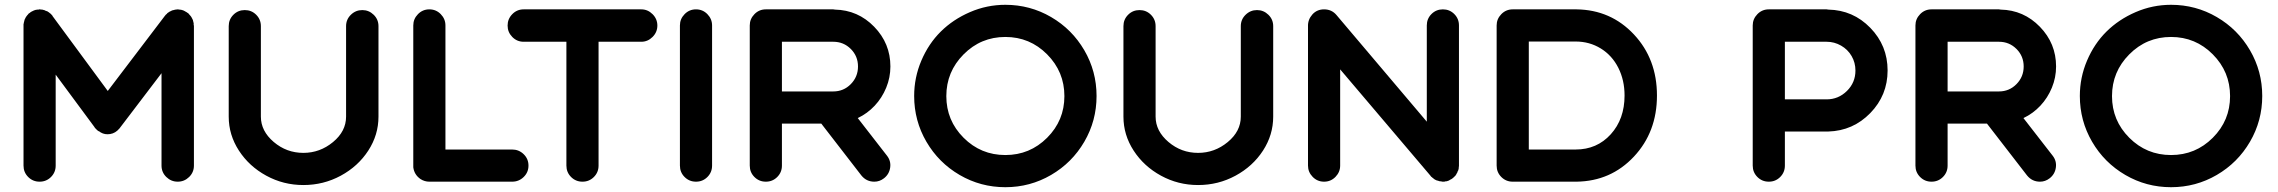

<svg xmlns="http://www.w3.org/2000/svg" viewBox="-20 -757 9491 800"><path d="M787 -653V-652L788 -651V-67Q788 -39 768 -19.5Q748 0 720.5 0Q693 0 673 -19.5Q653 -39 653 -67V-452L481 -226Q481 -225 478 -222L477 -221Q461 -202 439 -198.5Q417 -195 400 -205Q397 -207 397 -207Q397 -207 396.5 -207.5Q396 -208 396 -208Q392 -210 388 -212Q388 -212 387.5 -212.5Q387 -213 387 -213Q382 -217 378 -222Q378 -222 377 -222.5Q376 -223 376 -223Q374 -226 374 -227L212 -446V-67Q212 -39 192.5 -19.5Q173 0 145 0Q117 0 97.5 -19.5Q78 -39 78 -67V-651Q78 -651 78 -652Q78 -653 78 -653Q78 -656 78 -656Q78 -658 79 -660Q79 -661 79 -661Q80 -667 82 -673Q82 -674 82 -674Q84 -679 87 -684Q87 -684 88 -686Q91 -690 94 -694Q95 -695 96.5 -696.5Q98 -698 99 -700Q102 -702 105 -704V-705H106Q109 -707 112 -709Q113 -709 114 -710Q116 -711 119 -712Q119 -713 120 -713Q124 -714 129 -716Q130 -716 130 -716Q131 -716 133 -716.5Q135 -717 136 -717Q139 -717 141 -717Q143 -718 143 -718Q143 -718 144 -718Q145 -718 145 -718Q149 -718 154 -717Q155 -717 156 -717Q162 -716 167 -714Q167 -714 168 -713Q174 -711 179 -709Q179 -708 180 -708Q185 -705 189 -701Q190 -700 191 -700Q195 -696 199 -691Q199 -690 199 -690L429 -378L667 -691Q668 -692 668 -692Q669 -693 669 -693V-694Q672 -697 676 -700Q676 -701 676.5 -701Q677 -701 677 -702Q681 -705 686 -708L687 -709H688Q693 -712 698 -714H699Q705 -716 711 -717Q712 -717 712 -717Q717 -718 721 -718H722H723Q725 -717 725 -717Q727 -717 729 -717Q731 -717 732.5 -716.5Q734 -716 736 -716Q737 -716 737.5 -715.5Q738 -715 738 -715Q741 -715 744 -713.5Q747 -712 747 -712Q749 -711 751 -710Q753 -709 754 -708Q757 -707 758 -706Q758 -706 760 -704Q761 -704 761 -704Q761 -704 761.5 -704Q762 -704 762 -703Q764 -702 764 -702Q764 -702 765 -701Q768 -698 770 -695Q771 -695 771 -694.5Q771 -694 771 -694Q775 -690 778 -685V-684Q779 -684 779 -683Q782 -678 784 -673Q784 -673 784 -672Q786 -666 787 -660Q787 -659 787 -659Q787 -657 787 -655Q787 -655 787 -653Z M1557 -648V-271Q1557 -195 1514.5 -129.5Q1472 -64 1400 -25Q1328 14 1244 14Q1161 14 1089.5 -25Q1018 -64 975.5 -129.5Q933 -195 933 -271V-648Q933 -676 952.5 -695.5Q972 -715 1000 -715Q1028 -715 1047.5 -695.5Q1067 -676 1067 -648V-271Q1067 -211 1120.5 -165.5Q1174 -120 1244 -120Q1313 -120 1367.5 -165Q1422 -210 1422 -271V-648Q1422 -676 1442 -695.5Q1462 -715 1489.5 -715Q1517 -715 1537 -695.5Q1557 -676 1557 -648Z M2114 -134Q2142 -134 2162 -114.5Q2182 -95 2182 -67Q2182 -39 2162 -19.5Q2142 0 2114 0H1769Q1749 0 1732 -11Q1706 -29 1702 -60Q1702 -64 1702 -67V-651Q1702 -678 1721.5 -698Q1741 -718 1769 -718Q1797 -718 1816.5 -698Q1836 -678 1836 -651V-134Z M2652 -718Q2679 -718 2699 -698Q2719 -678 2719 -650.5Q2719 -623 2699 -603Q2679 -583 2652 -583H2474V-67Q2474 -39 2454.5 -19.5Q2435 0 2407 0Q2379 0 2359.5 -19.5Q2340 -39 2340 -67V-583H2162Q2134 -583 2114.5 -603Q2095 -623 2095 -650.5Q2095 -678 2114.5 -698Q2134 -718 2162 -718Z M2947 -651V-67Q2947 -39 2927.5 -19.5Q2908 0 2880 0Q2852 0 2832.5 -19.5Q2813 -39 2813 -67V-651Q2813 -678 2832.5 -698Q2852 -718 2880 -718Q2908 -718 2927.5 -698Q2947 -678 2947 -651Z M3554 -265 3676 -108Q3693 -86 3689 -58.5Q3685 -31 3663 -14Q3645 0 3623 0Q3590 0 3569 -26L3402 -242H3238V-67Q3238 -39 3218.5 -19.5Q3199 0 3171 0Q3143 0 3123.5 -19.5Q3104 -39 3104 -67V-651Q3104 -678 3123.5 -698Q3143 -718 3171 -718H3452Q3455 -718 3459 -717Q3555 -715 3622.5 -645.5Q3690 -576 3690 -480Q3690 -434 3672.5 -391.5Q3655 -349 3624.5 -316.5Q3594 -284 3554 -265ZM3452 -376Q3495 -376 3525 -406.5Q3555 -437 3555 -480Q3555 -523 3525 -553Q3495 -583 3452 -583H3238V-376H3434Q3434 -376 3434.5 -376Q3435 -376 3434.5 -376Q3434 -376 3434 -376H3435Z M4169 -737Q4272 -737 4359.5 -686Q4447 -635 4498 -547.5Q4549 -460 4549 -357Q4549 -254 4498 -166.5Q4447 -79 4359.5 -28Q4272 23 4169 23Q4066 23 3978.5 -28Q3891 -79 3840 -166.5Q3789 -254 3789 -357Q3789 -434 3819 -504.5Q3849 -575 3900 -625.5Q3951 -676 4021.5 -706.5Q4092 -737 4169 -737ZM3995 -183Q4067 -111 4169 -111Q4271 -111 4343 -183Q4415 -255 4415 -356.5Q4415 -458 4343 -530.5Q4271 -603 4169 -603Q4067 -603 3995 -530.5Q3923 -458 3923 -356.5Q3923 -255 3995 -183Z M5285 -648V-271Q5285 -195 5242.5 -129.5Q5200 -64 5128 -25Q5056 14 4972 14Q4889 14 4817.5 -25Q4746 -64 4703.5 -129.5Q4661 -195 4661 -271V-648Q4661 -676 4680.5 -695.5Q4700 -715 4728 -715Q4756 -715 4775.5 -695.5Q4795 -676 4795 -648V-271Q4795 -211 4848.5 -165.5Q4902 -120 4972 -120Q5041 -120 5095.5 -165Q5150 -210 5150 -271V-648Q5150 -676 5170 -695.5Q5190 -715 5217.5 -715Q5245 -715 5265 -695.5Q5285 -676 5285 -648Z M6059 -70Q6059 -67 6059 -66Q6059 -63 6058 -58Q6058 -56 6058 -55Q6057 -51 6056 -47Q6056 -47 6054 -44Q6053 -41 6052 -38Q6051 -36 6050 -35Q6049 -32 6047 -29Q6046 -29 6046 -28Q6046 -27 6045.5 -27Q6045 -27 6045 -26Q6042 -23 6038 -19Q6038 -19 6037 -18Q6034 -15 6031 -13Q6030 -12 6028 -11Q6025 -9 6022 -8Q6020 -6 6019 -6Q6016 -4 6012 -3Q6012 -3 6011 -3Q6010 -3 6010 -2Q6005 -1 6000 -1Q6000 0 5999 0Q5998 0 5997 0Q5993 0 5990 0Q5988 0 5986 -1Q5983 -1 5978 -2Q5975 -2 5975 -3Q5969 -4 5964 -6V-7Q5965 -6 5965 -6H5964Q5963 -7 5963 -7Q5963 -7 5962 -7Q5960 -8 5959 -9Q5957 -10 5955 -11Q5955 -11 5955 -11.5Q5955 -12 5954 -12Q5952 -14 5951 -15Q5950 -15 5949 -16Q5948 -17 5946 -19Q5946 -19 5945.5 -19.5Q5945 -20 5944 -20Q5942 -22 5940 -25Q5940 -25 5940 -25L5941 -24L5564 -468V-67Q5564 -40 5544.5 -20Q5525 0 5497 0Q5469 0 5449.5 -20Q5430 -40 5430 -67V-647Q5429 -675 5448 -696.5Q5467 -718 5497 -718Q5529 -718 5549 -694L5925 -250V-651Q5925 -679 5944.5 -698.5Q5964 -718 5992 -718Q6020 -718 6039.5 -698.5Q6059 -679 6059 -651V-74Q6059 -73 6059 -71.5Q6059 -70 6059 -70Z M6549 -718Q6692 -716 6788 -613.5Q6884 -511 6884 -359Q6884 -207 6788 -104.5Q6692 -2 6549 0Q6548 0 6547 0H6283Q6255 0 6235.5 -19.5Q6216 -39 6216 -67V-651Q6216 -678 6235.5 -698Q6255 -718 6283 -718H6545Q6546 -718 6549 -718ZM6749 -359Q6749 -423 6723 -474.5Q6697 -526 6650 -555Q6603 -584 6545 -584H6350V-134H6545Q6634 -134 6691.5 -197.5Q6749 -261 6749 -359Z M7598 -717Q7701 -715 7773 -641Q7845 -567 7845 -463.5Q7845 -360 7773 -286Q7701 -212 7598 -209Q7594 -209 7591 -209H7417V-67Q7417 -39 7397.5 -19.5Q7378 0 7350 0Q7322 0 7302.5 -19.5Q7283 -39 7283 -67V-651Q7283 -678 7302.5 -698Q7322 -718 7350 -718H7591Q7594 -718 7598 -717ZM7591 -343Q7640 -343 7675.5 -378Q7711 -413 7711 -463Q7711 -496 7695 -523.5Q7679 -551 7651 -567Q7623 -583 7591 -583H7417V-343H7591Z M8411 -265 8533 -108Q8550 -86 8546 -58.5Q8542 -31 8520 -14Q8502 0 8480 0Q8447 0 8426 -26L8259 -242H8095V-67Q8095 -39 8075.5 -19.5Q8056 0 8028 0Q8000 0 7980.5 -19.5Q7961 -39 7961 -67V-651Q7961 -678 7980.5 -698Q8000 -718 8028 -718H8309Q8312 -718 8316 -717Q8412 -715 8479.5 -645.5Q8547 -576 8547 -480Q8547 -434 8529.5 -391.5Q8512 -349 8481.5 -316.5Q8451 -284 8411 -265ZM8309 -376Q8352 -376 8382 -406.5Q8412 -437 8412 -480Q8412 -523 8382 -553Q8352 -583 8309 -583H8095V-376H8291Q8291 -376 8291.5 -376Q8292 -376 8291.5 -376Q8291 -376 8291 -376H8292Z M9026 -737Q9129 -737 9216.5 -686Q9304 -635 9355 -547.5Q9406 -460 9406 -357Q9406 -254 9355 -166.5Q9304 -79 9216.5 -28Q9129 23 9026 23Q8923 23 8835.5 -28Q8748 -79 8697 -166.5Q8646 -254 8646 -357Q8646 -434 8676 -504.5Q8706 -575 8757 -625.5Q8808 -676 8878.5 -706.5Q8949 -737 9026 -737ZM8852 -183Q8924 -111 9026 -111Q9128 -111 9200 -183Q9272 -255 9272 -356.5Q9272 -458 9200 -530.5Q9128 -603 9026 -603Q8924 -603 8852 -530.5Q8780 -458 8780 -356.5Q8780 -255 8852 -183Z"/></svg>

Font: Multiround Pro
Style: Regular
Weight: 400
Designer: Ivan Filipov, Sasha Pavljenko
Version: Version 1.005;Fontself Maker 3.5.4